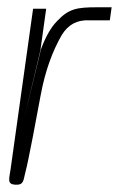

<svg xmlns="http://www.w3.org/2000/svg" viewBox="-20 -514 327 528"><path d="M71 -490 9 -48C5 -21 -1 -7 23 -6C47 -5 44 -20 50 -41C57 -65 83 -204 92 -253C104 -318 124 -373 150 -418C168 -447 193 -460 226 -458H242H282L287 -494H247C191 -494 169 -490 137 -456C120 -439 105 -412 92 -377V-376C31 -125 31 -125 91 -375L107 -490Z"/></svg>

Font: Reckless Catfish
Style: It
Weight: 400
Foundry: Cannot Into Space Fonts
Version: Version 0.2894